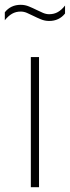

<svg xmlns="http://www.w3.org/2000/svg" viewBox="-56 -777 290 797"><path d="M72 0V-540H106V0ZM148 -690Q130 -690 113.8 -696.8Q97.5 -703.5 82.5 -711Q68.5 -718 55.8 -723.5Q43 -729 30 -729Q10 -729 -5.8 -720Q-21.5 -711 -36 -693V-726Q-11.5 -757 30 -757Q48 -757 64.2 -750.2Q80.5 -743.5 95.5 -736Q109.5 -729 122.5 -723.5Q135.5 -718 148 -718Q168.5 -718 184.2 -727Q200 -736 214 -754V-721Q189.5 -690 148 -690Z"/></svg>

Font: Encode Sans Condensed Thin
Style: Regular
Weight: 100
Width: 3
Designer: Multiple Designers
Foundry: Impallari Type
Version: Version 3.002